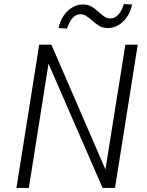

<svg xmlns="http://www.w3.org/2000/svg" viewBox="-20 -925 725 945"><path d="M61 0 173 -705H233L499 -91L597 -705H658L546 0H485L218 -613H219L122 0ZM310 -784 268 -787Q275 -820 292.5 -846.5Q310 -873 335 -888Q360 -903 387 -903Q415 -903 434 -890.5Q453 -878 468 -864Q481 -852 494.5 -843Q508 -834 523 -834Q545 -834 562.5 -853Q580 -872 589 -905L630 -903Q620 -852 586.5 -819.5Q553 -787 511 -787Q484 -787 466 -799Q448 -811 431 -826Q418 -837 405 -846Q392 -855 376 -855Q354 -855 337 -836Q320 -817 310 -784Z"/></svg>

Font: Nunito Sans 7pt Condensed Light
Style: Italic
Weight: 300
Width: 3
Italic angle: -9°
Designer: Vernon Adams
Foundry: Vernon Adams
Version: Version 3.101;gftools[0.9.27]